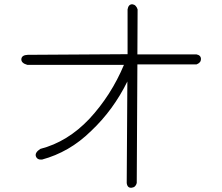

<svg xmlns="http://www.w3.org/2000/svg" viewBox="-20 -795 1040 900"><path d="M578 -541V-751Q582 -775 600 -775Q618 -773 625 -751L624 -540H901Q922 -536 922 -518Q922 -501 901 -493H624L621 63Q616 83 597 85Q577 87 574 63L577 -413Q511 -279 407 -181Q355 -130 297.5 -97Q240 -64 177 -47Q154 -45 148 -63Q143 -80 169 -97Q297 -130 399 -238Q501 -348 561 -491H108Q79 -499 80 -518Q82 -537 110 -538Z"/></svg>

Font: Yomogi
Style: Regular
Weight: 400
Designer: satsuyako
Foundry: satsuyako
Version: Version 3.100